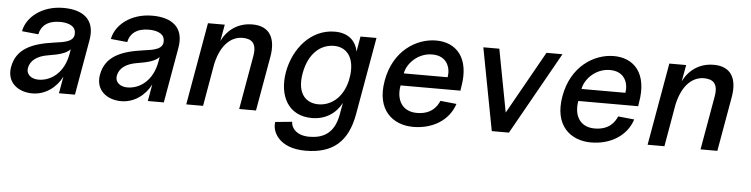

<svg xmlns="http://www.w3.org/2000/svg" viewBox="-45 -730 4535 1160"><g transform="rotate(5 2222.5 -150.0)"><path d="M156 15C237 15 302 -37 335 -102L317 0H414L473 -336C496 -466 413 -516 300 -516C167 -516 77 -438 62 -354L162 -344C171 -394 211 -430 285 -430C322 -430 373 -421 380 -380C391 -316 321 -311 259 -302C131 -284 35 -246 15 -133C-2 -36 73 15 156 15ZM117 -136C125 -180 163 -212 234 -223C298 -233 343 -246 365 -271L360 -242C339 -124 260 -71 186 -71C141 -71 110 -98 117 -136Z M695 15C776 15 841 -37 874 -102L856 0H953L1012 -336C1035 -466 952 -516 839 -516C706 -516 616 -438 601 -354L701 -344C710 -394 750 -430 824 -430C861 -430 912 -421 919 -380C930 -316 860 -311 798 -302C670 -284 574 -246 554 -133C537 -36 612 15 695 15ZM656 -136C664 -180 702 -212 773 -223C837 -233 882 -246 904 -271L899 -242C878 -124 799 -71 725 -71C680 -71 649 -98 656 -136Z M1467 -324 1410 0H1512L1570 -329C1591 -446 1549 -516 1446 -516C1359 -516 1296 -470 1261 -400L1279 -500H1177L1089 0H1191L1236 -258C1266 -391 1336 -430 1393 -430C1443 -430 1483 -410 1467 -324Z M1831 216C1997 216 2086 137 2116 -29L2199 -500H2102L2086 -407C2074 -473 2026 -516 1946 -516C1800 -516 1698 -391 1672 -248C1647 -105 1706 16 1852 16C1933 16 1996 -25 2031 -91L2018 -19C1997 97 1929 130 1846 130C1763 130 1734 79 1736 49L1634 59C1623 115 1667 216 1831 216ZM1773 -248C1796 -375 1870 -430 1948 -430C2018 -430 2074 -379 2061 -263L2055 -228C2029 -118 1955 -70 1884 -70C1811 -70 1751 -121 1773 -248Z M2466 16C2586 16 2683 -45 2715 -145L2617 -155C2603 -122 2571 -70 2481 -70C2391 -70 2353 -140 2369 -227H2732L2735 -248C2768 -431 2680 -516 2560 -516C2440 -516 2303 -431 2271 -248C2238 -64 2346 16 2466 16ZM2382 -301C2391 -358 2454 -430 2544 -430C2634 -430 2658 -358 2648 -301Z M2942 0H3046L3327 -500H3230L3016 -119L2944 -500H2847Z M3544 16C3664 16 3761 -45 3793 -145L3695 -155C3681 -122 3649 -70 3559 -70C3469 -70 3431 -140 3447 -227H3810L3813 -248C3846 -431 3758 -516 3638 -516C3518 -516 3381 -431 3349 -248C3316 -64 3424 16 3544 16ZM3460 -301C3469 -358 3532 -430 3622 -430C3712 -430 3736 -358 3726 -301Z M4265 -324 4208 0H4310L4368 -329C4389 -446 4347 -516 4244 -516C4157 -516 4094 -470 4059 -400L4077 -500H3975L3887 0H3989L4034 -258C4064 -391 4134 -430 4191 -430C4241 -430 4281 -410 4265 -324Z"/></g></svg>

Font: Uncut Sans Medium
Style: Italic
Weight: 500
Italic angle: -10°
Designer: Kasper Nordkvist
Foundry: Uncut Type
Version: Version 1.111;FEAKit 1.0